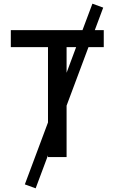

<svg xmlns="http://www.w3.org/2000/svg" viewBox="-20 -858 626 1049"><path d="M174.8 170.9 115.7 149.4 242.2 -189V-600.6H39.1V-693.4H430.7L484.9 -837.9L543.9 -816.4L498 -693.4H546.9V-600.6H463.4L343.8 -280.8V0H242.2V-9.3ZM343.8 -460.4 396 -600.6H343.8Z"/></svg>

Font: Cascadia Code NF
Style: Regular
Weight: 400
Monospace: yes
Designer: Aaron Bell
Foundry: Saja Typeworks
Version: Version 2404.023; ttfautohint (v1.8.4)